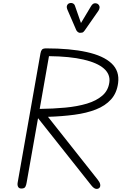

<svg xmlns="http://www.w3.org/2000/svg" viewBox="-20 -1249 804 1272"><path d="M121.5 0Q106 0 100 -11.2Q94 -22.5 97 -39.5L248 -895Q251 -912 258 -920.2Q265 -928.5 285.5 -928.5Q443.5 -928.5 554 -904.2Q664.5 -880 718.8 -829.2Q773 -778.5 762.5 -699Q754 -633 715.8 -590.5Q677.5 -548 615.5 -523.8Q553.5 -499.5 472.8 -488.8Q392 -478 298 -475L627.5 -58.5Q641.5 -41 643.8 -27.2Q646 -13.5 639.2 -5.5Q632.5 2.5 619.5 2.5Q613 2.5 604.2 -2.5Q595.5 -7.5 584.5 -21.5L232 -466L156.5 -39.5Q154 -23 148 -11.5Q142 0 121.5 0ZM243 -527.5Q332 -528.5 412.2 -536Q492.5 -543.5 555.8 -562.5Q619 -581.5 658.2 -615.8Q697.5 -650 704.5 -704Q711.5 -757 668.2 -795Q625 -833 533.8 -854.2Q442.5 -875.5 304.5 -877ZM508.5 -1031.5Q504 -1031.5 496.8 -1036.2Q489.5 -1041 485.5 -1049L428.5 -1180.5Q419 -1201 424.2 -1212.8Q429.5 -1224.5 439.5 -1227.5Q453 -1231.5 463.5 -1226.2Q474 -1221 477.5 -1208L516.5 -1096.5L582.5 -1207Q594 -1226.5 607.8 -1227.2Q621.5 -1228 630 -1221Q640 -1211.5 639.8 -1200Q639.5 -1188.5 632 -1177.5L541 -1047Q532.5 -1034.5 524.2 -1033Q516 -1031.5 508.5 -1031.5Z"/></svg>

Font: Edu AU VIC WA NT Hand
Style: Regular
Weight: 400
Designer: Tina and Corey Anderson, Eben Sorkin, Mirko Velimirovic
Foundry: Google for Education
Version: Version 1.001